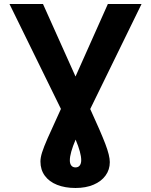

<svg xmlns="http://www.w3.org/2000/svg" viewBox="-20 -727 753 957"><path d="M194.3 -707 356.4 -345.7 517.6 -707H685.5L429.7 -183.6Q482.4 -68.8 504.9 -10Q527.3 48.8 527.3 81.1Q527.3 118.7 506.1 147.9Q484.9 177.2 446.3 193.6Q407.7 210 356.4 210Q304.2 210 264.6 194.3Q225.1 178.7 203.4 148.9Q181.6 119.1 181.6 78.1Q181.6 58.6 189.9 32.2Q198.2 5.9 217.8 -38.8Q237.3 -83.5 283.7 -184.1L27.3 -707ZM356.4 107.4Q370.1 107.4 377.4 97.9Q384.8 88.4 384.8 71.3Q384.8 35.2 356.9 -31.2Q328.1 36.6 328.1 72.3Q328.1 88.9 335.4 98.1Q342.8 107.4 356.4 107.4Z"/></svg>

Font: Pretendard
Style: Bold
Weight: 700
Designer: Base glyphs from Inter by Rasmus Andersson; Hangeul glyphs from Noto Sans CJK(Source Han Sans) by Jang Soo-young and Kan
Foundry: Kil Hyung-jin
Version: Version 1.309